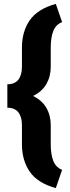

<svg xmlns="http://www.w3.org/2000/svg" viewBox="-20 -800 363 996"><path d="M302.2 81.1 269.5 175.8Q174.8 149.4 134.3 90.6Q93.8 31.7 93.8 -51.8V-150.9Q93.8 -193.4 75.2 -217.3Q56.6 -241.2 18.1 -241.2V-328.1V-362.8Q56.6 -362.8 75.2 -386.7Q93.8 -410.6 93.8 -453.6V-552.7Q93.8 -636.2 134.3 -694.8Q174.8 -753.4 269.5 -779.8L302.2 -685.5Q269.5 -672.4 256.3 -638.7Q243.2 -605 243.2 -552.7V-453.6Q243.2 -403.3 220.5 -364Q197.8 -324.7 151.4 -302.2Q197.8 -279.8 220.5 -240.5Q243.2 -201.2 243.2 -150.9V-51.8Q243.2 0.5 256.3 34.2Q269.5 67.9 302.2 81.1Z"/></svg>

Font: Heebo Black
Style: Regular
Weight: 900
Designer: Oded Ezer
Foundry: Meir Sadan
Version: Version 2.001; ttfautohint (v1.5.14-ce02) -l 8 -r 50 -G 200 